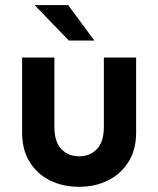

<svg xmlns="http://www.w3.org/2000/svg" viewBox="-20 -718 617 750"><path d="M289.1 11.7Q224.6 11.7 174.3 -13.7Q124 -39.1 95.2 -86.4Q66.4 -133.8 66.4 -199.2V-493.2H192.4V-221.7Q192.4 -165 219.2 -136.2Q246.1 -107.4 289.1 -107.4Q332 -107.4 358.9 -136.2Q385.7 -165 385.7 -221.7V-493.2H511.7V-199.2Q511.7 -133.8 482.4 -86.4Q453.1 -39.1 402.8 -13.7Q352.5 11.7 289.1 11.7ZM249 -559.6 115.2 -698.2H246.1L348.6 -559.6Z"/></svg>

Font: Sen
Style: Bold
Weight: 700
Designer: Kosal Sen, Philatype
Foundry: Philatype
Version: Version 2.000;gftools[0.9.31]